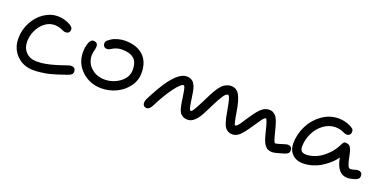

<svg xmlns="http://www.w3.org/2000/svg" viewBox="-18 -786 2446 1233"><g transform="rotate(20 1205.0 -170.0)"><path d="M40 -140.1Q40 -198.7 67.1 -249.8Q94.2 -300.8 138.2 -330.3Q182.1 -359.9 230 -359.9Q272.9 -359.9 310.1 -340.8Q339.8 -326.2 339.8 -310.1Q339.8 -279.8 310.1 -279.8Q299.8 -279.8 285.2 -287.1Q258.8 -299.8 230 -299.8Q193.8 -299.8 163.3 -275.4Q132.8 -251 116.5 -214.6Q100.1 -178.2 100.1 -140.1Q100.1 -95.2 127.7 -67.6Q155.3 -40 200.2 -40Q214.8 -40 230 -41.3Q245.1 -42.5 262.9 -46.1Q280.8 -49.8 291.3 -52Q301.8 -54.2 322.8 -60.5Q343.8 -66.9 349.1 -68.6Q354.5 -70.3 377.4 -78.1Q400.4 -85.9 400.9 -85.9Q412.6 -89.8 419.9 -89.8Q450.2 -89.8 450.2 -60.1Q450.2 -48.3 443.1 -41.3Q436 -34.2 419.9 -28.8Q417 -27.8 389.9 -18.6Q362.8 -9.3 354.5 -6.8Q346.2 -4.4 321.3 2.7Q296.4 9.8 281.2 12.2Q266.1 14.6 243.7 17.3Q221.2 20 200.2 20Q130.9 20 85.4 -25.1Q40 -70.3 40 -140.1Z M460 -200.2Q460 -230 469.7 -259.8Q479.5 -290 500 -290Q529.8 -290 529.8 -259.8Q529.8 -252.9 526.9 -241.2Q520 -212.9 520 -200.2Q520 -147.5 557.6 -113.8Q595.2 -80.1 649.9 -80.1Q707 -80.1 753.4 -114.5Q799.8 -148.9 799.8 -200.2Q799.8 -252.9 772.5 -276.4Q745.1 -299.8 689.9 -299.8Q675.3 -299.8 658.4 -295.2Q641.6 -290.5 631.8 -284.2Q609.9 -270 600.1 -270Q569.8 -270 569.8 -299.8Q569.8 -309.6 576.2 -316.4Q582.5 -323.2 600.1 -335Q615.7 -345.7 641.6 -352.8Q667.5 -359.9 689.9 -359.9Q770 -359.9 814.9 -318.8Q859.9 -277.8 859.9 -200.2Q859.9 -149.4 829.1 -107.4Q798.3 -65.4 750.5 -42.7Q702.6 -20 649.9 -20Q570.3 -20 515.1 -71.3Q460 -122.6 460 -200.2Z M939.9 -29.8Q939.9 -41 947.8 -57.1Q997.6 -154.3 1033.7 -202.1Q1092.3 -279.8 1140.1 -279.8Q1152.3 -279.8 1162.4 -276.4Q1172.4 -272.9 1179.2 -268.6Q1186 -264.2 1191.9 -254.6Q1197.8 -245.1 1200.9 -238.8Q1204.1 -232.4 1207.3 -218.5Q1210.4 -204.6 1211.7 -197.5Q1212.9 -190.4 1215.3 -174.1Q1217.8 -157.7 1218.8 -151.9Q1219.2 -147.5 1220.5 -139.9Q1221.7 -132.3 1222.4 -127.9Q1223.1 -123.5 1224.4 -117.2Q1225.6 -110.8 1226.3 -106.9Q1227.1 -103 1228.3 -98.1Q1229.5 -93.3 1230.7 -90.6Q1231.9 -87.9 1233.4 -85.2Q1234.9 -82.5 1236.3 -81.3Q1237.8 -80.1 1239.7 -80.1Q1247.6 -80.1 1259.8 -102.1Q1272 -121.1 1307.1 -191.9Q1316.4 -210.9 1320.6 -219Q1324.7 -227.1 1334.2 -243.9Q1343.8 -260.7 1349.6 -268.8Q1355.5 -276.9 1365.7 -288.6Q1376 -300.3 1384.8 -305.7Q1393.6 -311 1405.3 -315.4Q1417 -319.8 1429.7 -319.8Q1467.8 -319.8 1486.8 -285.9Q1505.9 -252 1518.1 -178.2Q1522 -152.8 1523.9 -143.1Q1525.9 -133.3 1529.1 -117.4Q1532.2 -101.6 1534.7 -95.7Q1537.1 -89.8 1540 -89.8Q1543 -89.8 1546.1 -91.6Q1549.3 -93.3 1553.2 -97.4Q1557.1 -101.6 1560.5 -105.2Q1564 -108.9 1569.1 -116.2Q1574.2 -123.5 1577.4 -128.7Q1580.6 -133.8 1586.9 -143.3Q1593.3 -152.8 1596.7 -158.2Q1621.6 -195.8 1638.7 -216.8Q1673.8 -259.8 1710 -259.8Q1720.2 -259.8 1728.5 -257.8Q1736.8 -255.9 1743.9 -250.5Q1751 -245.1 1756.1 -240.7Q1761.2 -236.3 1766.4 -225.6Q1771.5 -214.8 1774.4 -208.5Q1777.3 -202.1 1781.7 -187Q1786.1 -171.9 1788.1 -164.6Q1790 -157.2 1794.9 -138.2Q1811.5 -69.8 1819.8 -69.8Q1831.5 -69.8 1880.9 -85.9Q1892.6 -89.8 1899.9 -89.8Q1929.7 -89.8 1929.7 -60.1Q1929.7 -48.3 1922.9 -41.3Q1916 -34.2 1899.9 -28.8Q1838.9 -9.8 1819.8 -9.8Q1811 -9.8 1803 -12Q1794.9 -14.2 1788.8 -16.8Q1782.7 -19.5 1777.1 -26.1Q1771.5 -32.7 1767.6 -37.4Q1763.7 -42 1759.3 -52Q1754.9 -62 1752.7 -67.4Q1750.5 -72.8 1746.8 -85.7Q1743.2 -98.6 1741.9 -104Q1740.7 -109.4 1736.8 -124Q1718.3 -200.2 1710 -200.2Q1701.2 -200.2 1687 -182.1Q1684.1 -178.7 1646 -122.1Q1612.3 -71.8 1590.1 -50.8Q1567.9 -29.8 1540 -29.8Q1523.9 -29.8 1512 -36.4Q1500 -43 1492.2 -53Q1484.4 -63 1478 -82.3Q1471.7 -101.6 1467.8 -119.1Q1463.9 -136.7 1459 -166Q1443.8 -259.8 1429.7 -259.8Q1416 -259.8 1399.7 -235.4Q1383.3 -210.9 1359.9 -164.1Q1355 -154.3 1344 -132.1Q1333 -109.9 1325.4 -95.7Q1317.9 -81.5 1310.1 -69.8Q1276.4 -20 1239.7 -20Q1229 -20 1220.2 -22Q1211.4 -23.9 1204.6 -28.6Q1197.8 -33.2 1192.6 -37.4Q1187.5 -41.5 1183.3 -50.5Q1179.2 -59.6 1176.8 -65.2Q1174.3 -70.8 1171.9 -82.8Q1169.4 -94.7 1168.2 -100.6Q1167 -106.4 1165 -120.6Q1163.1 -134.8 1162.1 -140.1Q1161.1 -146 1159.9 -154.1Q1158.7 -162.1 1158 -167.2Q1157.2 -172.4 1156 -179.4Q1154.8 -186.5 1153.8 -190.9Q1152.8 -195.3 1151.6 -200.4Q1150.4 -205.6 1149.2 -208.7Q1147.9 -211.9 1146.5 -214.8Q1145 -217.8 1143.6 -219Q1142.1 -220.2 1140.1 -220.2Q1122.6 -220.2 1083 -167Q1043.5 -114.3 1001 -29.8Q994.1 -15.6 985.1 -7.8Q976.1 0 969.7 0Q939.9 0 939.9 -29.8Z M1929.7 -109.9Q1929.7 -172.4 1958.3 -229.7Q1986.8 -287.1 2038.1 -323.5Q2089.4 -359.9 2149.9 -359.9Q2192.9 -359.9 2230 -341.8Q2246.1 -334 2252.9 -327.1Q2259.8 -320.3 2259.8 -310.1Q2259.8 -279.8 2230 -279.8Q2221.7 -279.8 2205.1 -288.1Q2180.7 -299.8 2149.9 -299.8Q2106 -299.8 2068.4 -271.5Q2030.8 -243.2 2010.3 -199.5Q1989.7 -155.8 1989.7 -109.9Q1989.7 -69.8 2029.8 -69.8Q2055.7 -69.8 2081.1 -78.1Q2106.4 -86.4 2124.3 -97.9Q2142.1 -109.4 2158.7 -124.5Q2175.3 -139.6 2183.8 -149.7Q2192.4 -159.7 2198.7 -168.9Q2209 -183.6 2217.8 -200.7Q2226.6 -217.8 2231 -223.4Q2235.4 -229 2241.7 -229Q2266.1 -229 2276.4 -215.3Q2286.6 -201.7 2293.9 -168Q2294.9 -164.1 2296.4 -156.2Q2300.3 -137.2 2302.5 -127.4Q2304.7 -117.7 2309.1 -104.5Q2313.5 -91.3 2318.6 -85.7Q2323.7 -80.1 2330.1 -80.1Q2342.8 -80.1 2360.8 -85.9Q2372.6 -89.8 2379.9 -89.8Q2409.7 -89.8 2409.7 -60.1Q2409.7 -48.3 2402.8 -41.3Q2396 -34.2 2379.9 -28.8Q2353 -20 2330.1 -20Q2261.7 -20 2242.2 -123.5L2241.7 -127Q2236.3 -117.7 2225.1 -104.7Q2213.9 -91.8 2193.6 -74.7Q2173.3 -57.6 2149.9 -43.5Q2126.5 -29.3 2094.5 -19.5Q2062.5 -9.8 2029.8 -9.8Q1984.9 -9.8 1957.3 -37.4Q1929.7 -64.9 1929.7 -109.9Z"/></g></svg>

Font: Pecita
Style: Book
Weight: 400
Width: 6
Version: Version 3.4.1